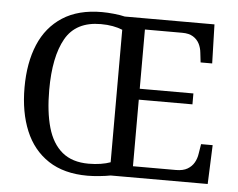

<svg xmlns="http://www.w3.org/2000/svg" viewBox="-52 -787 1063 859"><g transform="rotate(5 479.5 -357.5)"><path d="M371 10Q265 10 195 -36Q125 -82 90.5 -165Q56 -248 56 -359Q56 -470 90.5 -552Q125 -634 195.5 -679.5Q266 -725 372 -725Q396 -725 425.5 -722Q455 -719 475 -714H878L883 -539H831L826 -582Q824 -604 814.5 -622.5Q805 -641 786.5 -652.5Q768 -664 738 -664H570V-398H811V-349H570V-50H763Q795 -50 814.5 -61.5Q834 -73 844.5 -91.5Q855 -110 858 -132L865 -175H917L910 0H474Q454 4 424 7Q394 10 371 10ZM371 -44Q400 -44 425 -48Q450 -52 469 -59V-654Q450 -662 425.5 -666.5Q401 -671 372 -671Q260 -671 213.5 -589Q167 -507 167 -358Q167 -259 187 -189Q207 -119 252 -81.5Q297 -44 371 -44Z"/></g></svg>

Font: Noto Serif Georgian
Style: Regular
Weight: 400
Designer: Monotype Design Team, Akaki Razmadze
Foundry: Google LLC
Version: Version 2.002